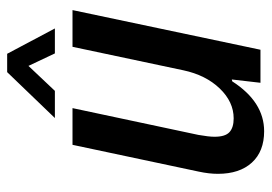

<svg xmlns="http://www.w3.org/2000/svg" viewBox="-128 -602 740 523"><g transform="rotate(-90 241.5 -340.0)"><path d="M368 0H278L287 -78L282 -77Q226 10 146 10Q91 10 60.5 -23.5Q30 -57 30 -116Q30 -140 36 -168L109 -512H209L136 -169Q131 -141 131 -125Q131 -96 143.5 -84.5Q156 -73 181 -73Q226 -73 262.5 -111Q299 -149 312 -210L376 -512H476ZM307 -690H357L426 -560H358L324 -632L256 -560H182Z"/></g></svg>

Font: Decalotype Medium Italic
Style: Regular
Weight: 500
Italic angle: -12°
Designer: Alfredo Marco Pradil
Foundry: Alfredo Marco Pradil
Version: Version 1.0